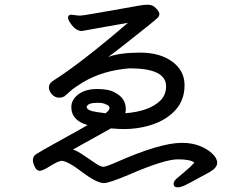

<svg xmlns="http://www.w3.org/2000/svg" viewBox="-20 -758 1040 824"><path d="M433.1 -272Q450.2 -285.2 450.2 -294.9Q450.2 -303.2 435.5 -310.1Q420.9 -316.9 399.9 -316.9Q355 -316.9 352.1 -298.8Q352.1 -283.2 397 -276.9ZM742.2 45.9Q725.1 45.9 725.1 30.8Q725.1 20 738 8.5Q751 -2.9 775.6 -23.4Q800.3 -43.9 814 -60.1Q797.9 -74.2 743.2 -74.2Q685.1 -74.2 532.2 -7.8Q447.3 27.8 426.3 27.8Q395 27.8 332 -20Q269 -67.9 243.2 -67.9Q226.1 -64.9 194.6 -44.9Q163.1 -24.9 150.9 -24.9Q137.2 -24.9 129.2 -42Q121.1 -59.1 121.1 -71.8Q121.1 -86.9 135 -96.4Q148.9 -106 243.9 -158.4Q338.9 -210.9 356 -221.2Q286.1 -241.2 286.1 -297.9Q286.1 -330.1 316.2 -353Q346.2 -376 397 -376Q447.3 -376 473.1 -360.8Q520 -336.9 520 -290Q520 -276.9 517.1 -272Q622.1 -279.8 669.9 -328.1Q692.9 -353 692.9 -387.2Q692.9 -464.8 537.1 -464.8Q421.9 -456.1 335.9 -404.8Q296.9 -380.9 282 -366.9Q267.1 -353 258.1 -345.9Q249 -338.9 232.9 -338.9Q216.3 -338.9 203.1 -353Q189.9 -367.2 189.9 -383.1Q189.9 -398.9 206.1 -410.2Q326.2 -485.8 529.3 -660.2L331.1 -625Q304.2 -625 281.2 -660.2Q272 -672.9 272 -682.1Q272 -694.8 286.1 -694.8L320.3 -690.9Q334 -690.9 387 -700.4Q439.9 -710 496.1 -719.5Q552.2 -729 574.2 -733.4Q596.2 -737.8 615.2 -737.8Q635.3 -737.8 649.7 -722.4Q664.1 -707 664.1 -698.2Q664.1 -688 654.1 -679.4Q644 -670.9 639.2 -666.5Q634.3 -662.1 612.8 -645Q591.3 -627.9 536.6 -584.5Q481.9 -541 444.3 -513.2Q493.2 -532.2 581.1 -532.2Q666 -532.2 719 -493.7Q772 -455.1 772 -392.1Q772 -330.1 735.1 -288.1Q698.2 -246.1 638.7 -225.1Q579.1 -204.1 510.3 -204.1Q491.2 -204.1 456.1 -207L293 -116.2Q309.1 -111.8 337.6 -92.5Q366.2 -73.2 389.2 -57.6Q412.1 -42 424.3 -42Q440.9 -44.9 473.1 -59.1Q666 -145 760.3 -145Q803.2 -145 836.2 -132.1Q869.1 -119.1 890.6 -99.1Q912.1 -79.1 912.1 -59.1Q912.1 -39.1 882.3 -21Q784.2 33.2 769 39.6Q753.9 45.9 742.2 45.9Z"/></svg>

Font: LXGW WenKai GB Screen
Style: Regular
Weight: 400
Designer: LXGW / Fontworks Inc.
Foundry: LXGW / Fontworks Inc.
Version: Version 1.321;February 19, 2024;FontCreator 14.0.0.2901 64-b